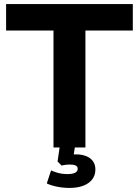

<svg xmlns="http://www.w3.org/2000/svg" viewBox="-20 -725 682 944"><path d="M243 0V-575H10V-705H633V-575H400V0ZM322 199Q291 199 261 193Q231 187 210 177L231 113Q249 121 268.5 126Q288 131 310 131Q336 131 349 124.5Q362 118 362 105Q362 94 352.5 89Q343 84 324 84Q315 84 305 85Q295 86 283 89L263 69L276 -20H351L339 58L303 43Q315 38 328.5 36Q342 34 353 34Q382 34 403.5 42.5Q425 51 437 67.5Q449 84 449 109Q449 137 433 157.5Q417 178 388.5 188.5Q360 199 322 199Z"/></svg>

Font: Nunito Sans 11pt ExtraBold
Style: Regular
Weight: 800
Version: Version 3.101;gftools[0.9.27]